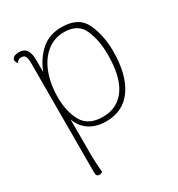

<svg xmlns="http://www.w3.org/2000/svg" viewBox="-176 -626 896 967"><g transform="rotate(-30 272.0 -142.0)"><path d="M491 -278Q491 -142 438 -65Q385 12 285 12Q228 12 189 -13.5Q150 -39 133 -86V106Q133 139 135 174.5Q137 210 139 220Q131 228 121 228Q102 228 102 206L103 -432Q103 -460 96.5 -471Q90 -482 73 -482Q54 -482 46 -464Q36 -475 36 -486Q36 -497 47 -503.5Q58 -510 76 -510Q106 -510 119.5 -490.5Q133 -471 133 -431V-362Q159 -429 206.5 -470.5Q254 -512 325 -512Q425 -512 458 -440Q491 -368 491 -278ZM459 -276Q459 -358 432 -421Q405 -484 323 -484Q267 -484 223.5 -449.5Q180 -415 156.5 -353.5Q133 -292 133 -214Q133 -131 165.5 -73.5Q198 -16 282 -16Q366 -16 412.5 -81Q459 -146 459 -276Z"/></g></svg>

Font: Arima Madurai Thin
Style: Regular
Weight: 250
Designer: Joana Correia and Natanael Gama
Foundry: NDISCOVER
Version: Version 1.019; ttfautohint (v1.5) -l 7 -r 28 -G 50 -x 13 -D 